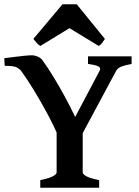

<svg xmlns="http://www.w3.org/2000/svg" viewBox="-20 -879 653 899"><path d="M596.2 -579.6Q563 -573.2 546.9 -566.7Q530.8 -560.1 523.9 -547.4L356.4 -235.4H255.4Q232.4 -289.6 200.2 -349.4Q168 -409.2 135.5 -461.9Q103 -514.6 78.6 -547.4Q69.8 -558.1 56.2 -564.5Q42.5 -570.8 2 -570.8L0 -606.4Q19 -608.9 44.2 -612.1Q69.3 -615.2 92.5 -617.7Q115.7 -620.1 128.9 -620.1Q142.1 -620.1 156 -614.3Q169.9 -608.4 178.2 -597.7Q202.1 -565.4 229.2 -521Q256.3 -476.6 283 -427.5Q309.6 -378.4 332 -331.5L446.3 -547.4Q453.6 -560.1 441.7 -567.4Q429.7 -574.7 392.1 -579.6V-615.2H596.2ZM168.5 0V-35.6Q212.9 -44.9 229 -54.4Q245.1 -64 245.1 -70.8V-311H367.2V-70.8Q367.2 -64.5 382.8 -54.7Q398.4 -44.9 444.3 -35.6V0ZM471.2 -696.8Q465.3 -687.5 457.8 -677.5Q450.2 -667.5 441.9 -664.1L305.2 -747.1L169.4 -664.1Q161.1 -667.5 152.3 -677.5Q143.6 -687.5 136.2 -696.8L272.5 -858.9H339.4Z"/></svg>

Font: Gentium Plus
Style: Bold
Weight: 700
Designer: Victor Gaultney, Annie Olsen, Iska Routamaa, Becca Hirsbrunner
Foundry: SIL International
Version: Version 6.101